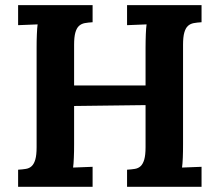

<svg xmlns="http://www.w3.org/2000/svg" viewBox="-20 -720 847 740"><path d="M685.5 -164.1Q685.5 -150.4 685.3 -137.2Q685.1 -124 684.6 -112.1Q684.1 -100.1 683.3 -90.3Q682.6 -80.6 681.6 -74.2L756.8 -77.1V0H469.7V-65.9Q486.3 -66.9 499.8 -69.1Q513.2 -71.3 522.2 -79.8Q531.2 -88.4 536.1 -105.5Q541 -122.6 541 -152.8V-314.9L265.6 -311.5V-164.1Q265.6 -150.4 265.4 -137.2Q265.1 -124 264.6 -112.1Q264.2 -100.1 263.4 -90.3Q262.7 -80.6 261.7 -74.2L336.9 -77.1V0H49.8V-65.9Q66.4 -66.9 79.8 -69.1Q93.3 -71.3 102.3 -79.8Q111.3 -88.4 116.2 -105.5Q121.1 -122.6 121.1 -152.8V-536.1Q121.1 -549.8 121.3 -563Q121.6 -576.2 122.1 -588.1Q122.6 -600.1 123.3 -609.9Q124 -619.6 125 -626L49.8 -623V-700.2H336.9V-634.3Q319.8 -633.3 306.6 -630.9Q293.5 -628.4 284.4 -620.1Q275.4 -611.8 270.5 -594.7Q265.6 -577.6 265.6 -547.4V-390.6H541V-536.1Q541 -549.8 541.3 -563Q541.5 -576.2 542 -588.1Q542.5 -600.1 543.2 -609.9Q543.9 -619.6 544.9 -626L469.7 -623V-700.2H756.8V-634.3Q739.7 -633.3 726.6 -630.9Q713.4 -628.4 704.3 -620.1Q695.3 -611.8 690.4 -594.7Q685.5 -577.6 685.5 -547.4Z"/></svg>

Font: DimaFred
Style: Bold
Weight: 800
Designer: R.Balvardi
Foundry: R.Balvardi (r.balvardi@gmail.com)
Version: Version 1.00;August 2, 2018;FontCreator 11.5.0.2427 64-bit